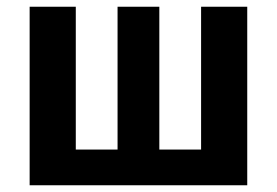

<svg xmlns="http://www.w3.org/2000/svg" viewBox="-20 -550 822 570"><path d="M714 -530V0H68V-530H205V-106H329V-530H453V-106H577V-530Z"/></svg>

Font: FiraGO SemiBold
Style: Regular
Weight: 600
Designer: bBox Type
Foundry: bBox Type GmbH
Version: Version 1.001;PS 001.001;hotconv 1.0.88;makeotf.lib2.5.64775